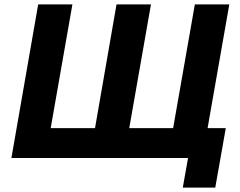

<svg xmlns="http://www.w3.org/2000/svg" viewBox="-20 -720 1096 875"><path d="M769 -136H569L668 -700H511L413 -136H211L310 -700H154L32 0H837L813 135H961L1009 -136H926L1025 -700H868Z"/></svg>

Font: Fixel Display
Style: Bold Italic
Weight: 700
Italic angle: -10°
Designer: AlfaBravo + MacPaw
Foundry: Kyrylo Tkachov, Marchela Mozhyna, Serhii Makarenko, Maria Weinstein, Zakhar Kryvoshyya
Version: Version 1.210;Glyphs 3.2 (3217)